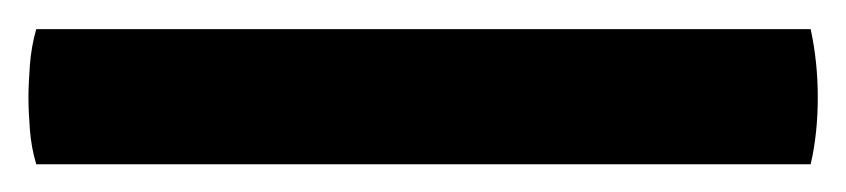

<svg xmlns="http://www.w3.org/2000/svg" viewBox="-26 48 595 135"><path d="M-0.5 163.5Q-4 152 -5 139Q-6 126 -6 116.5Q-6 107.5 -5 94Q-4 80.5 -0.5 68.5H544Q549 91.5 549 116.5Q549 142 544 163.5Z"/></svg>

Font: Signika Negative SC SemiBold
Style: Regular
Weight: 600
Designer: Anna Giedryś
Foundry: Anna Giedryś
Version: Version 2.000; ttfautohint (v1.8.3) -l 8 -r 50 -G 200 -x 9 -